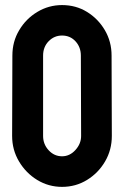

<svg xmlns="http://www.w3.org/2000/svg" viewBox="-20 -727 497 757"><path d="M224.6 9.8Q171.4 9.8 126.5 -17.6Q82 -44.9 54.9 -90.6Q27.8 -136.2 27.8 -190.9L28.8 -507.8Q28.8 -563.5 55.7 -607.9Q82 -652.8 127 -679.9Q171.9 -707 224.6 -707Q279.3 -707 322.8 -680.2Q366.7 -653.3 393.3 -608.2Q419.9 -563 419.9 -507.8L420.9 -190.9Q420.9 -136.2 394.5 -90.8Q367.7 -44.9 323.2 -17.6Q278.8 9.8 224.6 9.8ZM224.6 -110.8Q254.9 -110.8 277.3 -135.5Q299.8 -160.2 299.8 -190.9L298.8 -507.8Q298.8 -541 277.8 -564Q256.8 -586.9 224.6 -586.9Q193.8 -586.9 171.9 -564.5Q149.9 -542 149.9 -507.8V-190.9Q149.9 -158.2 171.9 -134.5Q193.8 -110.8 224.6 -110.8Z"/></svg>

Font: Bayon
Style: Regular
Weight: 400
Designer: Danh Hong
Version: Version 8.001; ttfautohint (v1.8.3)